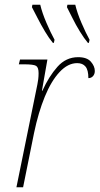

<svg xmlns="http://www.w3.org/2000/svg" viewBox="-20 -786 418 806"><path d="M137 -432Q139 -441 140.5 -453.5Q142 -466 142 -479Q142 -503 131.5 -509.5Q121 -516 81 -516H59L64 -536H179L156 -405H158Q185 -465 221 -505.5Q257 -546 308 -546Q345 -546 361.5 -527Q378 -508 378 -488Q378 -475 370.5 -466.5Q363 -458 351 -458Q351 -492 339 -506.5Q327 -521 304 -521Q265 -521 230 -483.5Q195 -446 168 -380Q141 -314 123 -228L77 0H49ZM349 -606Q333 -625 315.5 -653.5Q298 -682 284 -710.5Q270 -739 261 -756L263 -766H296Q304 -732 322 -690Q340 -648 356 -619L353 -606ZM202 -606Q186 -625 169 -653.5Q152 -682 137.5 -710.5Q123 -739 114 -756L116 -766H149Q157 -732 175 -690Q193 -648 209 -619L206 -606Z"/></svg>

Font: Noto Serif Thin
Style: Italic
Weight: 100
Italic angle: -12°
Designer: Monotype Design Team
Foundry: Monotype Imaging Inc.
Version: Version 2.014; ttfautohint (v1.8.4.7-5d5b)